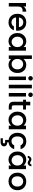

<svg xmlns="http://www.w3.org/2000/svg" viewBox="2520 -3330 1072 6151"><g transform="rotate(90 3055.5 -254.0)"><path d="M75.2 0V-550.8H189V-471.2Q213.9 -513.2 255.4 -536.6Q296.9 -560.1 354 -560.1V-441.9H325.2Q258.3 -441.9 223.6 -408Q189 -374 189 -290V0Z M420.9 -275.9Q420.9 -360.8 455.3 -425.5Q489.7 -490.2 552.2 -525.1Q614.7 -560.1 695.8 -560.1Q773.9 -560.1 835 -526.1Q896 -492.2 929.9 -430.7Q963.9 -369.1 963.9 -289.1Q963.9 -257.8 960 -232.9H538.6Q543.5 -167 587.6 -127Q631.8 -86.9 695.8 -86.9Q787.6 -86.9 825.7 -164.1H948.7Q923.8 -87.9 858.4 -39.6Q793 8.8 695.8 8.8Q616.7 8.8 554.2 -26.6Q491.7 -62 456.3 -126.5Q420.9 -190.9 420.9 -275.9ZM539.6 -325.2H844.7Q843.8 -388.2 799.8 -426Q755.9 -463.9 690.9 -463.9Q631.8 -463.9 589.8 -426.5Q547.9 -389.2 539.6 -325.2Z M1037.6 -277.8Q1037.6 -360.8 1072 -424.8Q1106.4 -488.8 1166 -524.4Q1225.6 -560.1 1297.4 -560.1Q1362.3 -560.1 1410.9 -534.4Q1459.5 -508.8 1488.3 -471.2V-550.8H1603.5V0H1488.3V-82Q1459.5 -43 1409.4 -17.1Q1359.4 8.8 1295.4 8.8Q1224.6 8.8 1165.5 -27.6Q1106.4 -64 1072 -129.4Q1037.6 -194.8 1037.6 -277.8ZM1154.3 -277.8Q1154.3 -220.7 1178 -177.7Q1201.7 -134.8 1240 -112.3Q1278.3 -89.8 1321.3 -89.8Q1365.2 -89.8 1403.3 -111.8Q1441.4 -133.8 1464.8 -176.5Q1488.3 -219.2 1488.3 -275.9Q1488.3 -333 1464.8 -375Q1441.4 -417 1403.6 -439Q1365.7 -460.9 1321.3 -460.9Q1277.3 -460.9 1239.5 -439.5Q1201.7 -418 1178 -376.5Q1154.3 -335 1154.3 -277.8Z M1753.4 0V-740.2H1867.2V-469.2Q1896 -508.8 1946.5 -534.4Q1997.1 -560.1 2059.1 -560.1Q2132.3 -560.1 2191.2 -525.1Q2250 -490.2 2284.2 -425.5Q2318.4 -360.8 2318.4 -277.8Q2318.4 -194.8 2284.2 -129.4Q2250 -64 2190.7 -27.6Q2131.3 8.8 2059.1 8.8Q1995.1 8.8 1945.6 -16.1Q1896 -41 1867.2 -80.1V0ZM1867.2 -275.9Q1867.2 -218.8 1890.6 -176.3Q1914.1 -133.8 1952.6 -111.8Q1991.2 -89.8 2034.2 -89.8Q2078.1 -89.8 2116.7 -112.3Q2155.3 -134.8 2178.7 -178Q2202.1 -221.2 2202.1 -277.8Q2202.1 -335 2178.7 -376.5Q2155.3 -418 2116.7 -439.5Q2078.1 -460.9 2034.2 -460.9Q1991.2 -460.9 1952.6 -439Q1914.1 -417 1890.6 -375Q1867.2 -333 1867.2 -275.9Z M2416 -696.8Q2416 -727.5 2437 -748.8Q2458 -770 2488.8 -770Q2518.6 -770 2539.8 -749Q2561 -728 2561 -696.8Q2561 -666 2540 -645Q2519 -624 2488.8 -624Q2458 -624 2437 -645Q2416 -666 2416 -696.8ZM2431.2 0V-550.8H2544.9V0Z M2694.8 0V-740.2H2808.6V0Z M2943.4 -696.8Q2943.4 -727.5 2964.4 -748.8Q2985.4 -770 3016.1 -770Q3045.9 -770 3067.1 -749Q3088.4 -728 3088.4 -696.8Q3088.4 -666 3067.4 -645Q3046.4 -624 3016.1 -624Q2985.4 -624 2964.4 -645Q2943.4 -666 2943.4 -696.8ZM2958.5 0V-550.8H3072.3V0Z M3174.8 -458V-550.8H3239.7V-688H3355V-550.8H3488.8V-458H3355V-152.8Q3355 -122.1 3369.4 -108.6Q3383.8 -95.2 3418.9 -95.2H3488.8V0H3398.9Q3321.8 0 3280.8 -35.9Q3239.7 -71.8 3239.7 -152.8V-458Z M3555.7 -277.8Q3555.7 -360.8 3590.1 -424.8Q3624.5 -488.8 3684.1 -524.4Q3743.7 -560.1 3815.4 -560.1Q3880.4 -560.1 3929 -534.4Q3977.5 -508.8 4006.3 -471.2V-550.8H4121.6V0H4006.3V-82Q3977.5 -43 3927.5 -17.1Q3877.4 8.8 3813.5 8.8Q3742.7 8.8 3683.6 -27.6Q3624.5 -64 3590.1 -129.4Q3555.7 -194.8 3555.7 -277.8ZM3672.4 -277.8Q3672.4 -220.7 3696 -177.7Q3719.7 -134.8 3758.1 -112.3Q3796.4 -89.8 3839.4 -89.8Q3883.3 -89.8 3921.4 -111.8Q3959.5 -133.8 3982.9 -176.5Q4006.3 -219.2 4006.3 -275.9Q4006.3 -333 3982.9 -375Q3959.5 -417 3921.6 -439Q3883.8 -460.9 3839.4 -460.9Q3795.4 -460.9 3757.6 -439.5Q3719.7 -418 3696 -376.5Q3672.4 -335 3672.4 -277.8Z M4233.4 -275.9Q4233.4 -360.8 4267.8 -425.5Q4302.2 -490.2 4363.3 -525.1Q4424.3 -560.1 4503.4 -560.1Q4603.5 -560.1 4668.9 -512.5Q4734.4 -464.8 4757.3 -377H4634.3Q4619.1 -418 4586.2 -440.9Q4553.2 -463.9 4503.4 -463.9Q4433.6 -463.9 4391.8 -414.6Q4350.1 -365.2 4350.1 -275.9Q4350.1 -187 4391.6 -137Q4433.1 -86.9 4503.4 -86.9Q4602.1 -86.9 4634.3 -173.8H4757.3Q4735.4 -97.7 4678.7 -49.3Q4622.1 -1 4537.1 6.8V47.9Q4595.2 47.9 4631.3 75.4Q4667.5 103 4667.5 152.8Q4667.5 202.6 4631.3 232.4Q4595.2 262.2 4540.5 262.2H4408.2V189.9H4517.1Q4544.9 189.9 4559.1 181.9Q4573.2 173.8 4573.2 152.8Q4573.2 131.8 4559.3 124Q4545.4 116.2 4517.1 116.2H4462.4V5.9Q4394.5 -2 4342.5 -39.6Q4290.5 -77.1 4262 -137.7Q4233.4 -198.2 4233.4 -275.9Z M4833 -277.8Q4833 -360.8 4867.4 -424.8Q4901.9 -488.8 4961.4 -524.4Q5021 -560.1 5092.8 -560.1Q5157.7 -560.1 5206.3 -534.4Q5254.9 -508.8 5283.7 -471.2V-550.8H5398.9V0H5283.7V-82Q5254.9 -43 5204.8 -17.1Q5154.8 8.8 5090.8 8.8Q5020 8.8 4960.9 -27.6Q4901.9 -64 4867.4 -129.4Q4833 -194.8 4833 -277.8ZM4949.7 -277.8Q4949.7 -220.7 4973.4 -177.7Q4997.1 -134.8 5035.4 -112.3Q5073.7 -89.8 5116.7 -89.8Q5160.6 -89.8 5198.7 -111.8Q5236.8 -133.8 5260.3 -176.5Q5283.7 -219.2 5283.7 -275.9Q5283.7 -333 5260.3 -375Q5236.8 -417 5199 -439Q5161.1 -460.9 5116.7 -460.9Q5072.8 -460.9 5034.9 -439.5Q4997.1 -418 4973.4 -376.5Q4949.7 -335 4949.7 -277.8ZM4971.7 -607.9Q4980 -666 5010 -695.6Q5040 -725.1 5085 -725.1Q5104 -725.1 5117.9 -719Q5131.8 -712.9 5151.9 -701.2Q5167 -691.4 5177.5 -686.3Q5188 -681.2 5200.7 -681.2Q5217.8 -681.2 5229.2 -691.7Q5240.7 -702.1 5244.1 -723.1H5308.1Q5300.3 -665 5270 -635.5Q5239.7 -606 5194.8 -606Q5175.8 -606 5160.9 -612.5Q5146 -619.1 5127.9 -630.9Q5109.9 -642.1 5100.3 -646.5Q5090.8 -650.9 5079.1 -650.9Q5062 -650.9 5050.5 -639.9Q5039.1 -628.9 5036.1 -607.9Z M5511.7 -275.9Q5511.7 -359.9 5548.6 -425Q5585.4 -490.2 5649.7 -525.1Q5713.9 -560.1 5792.5 -560.1Q5871.6 -560.1 5935.5 -525.1Q5999.5 -490.2 6036.6 -425Q6073.7 -359.9 6073.7 -275.9Q6073.7 -191.9 6035.6 -127Q5997.6 -62 5932.1 -26.6Q5866.7 8.8 5787.6 8.8Q5709.5 8.8 5646.5 -26.6Q5583.5 -62 5547.6 -126.5Q5511.7 -190.9 5511.7 -275.9ZM5627.4 -275.9Q5627.4 -187 5673.1 -138.4Q5718.8 -89.8 5787.6 -89.8Q5831.5 -89.8 5870.1 -110.8Q5908.7 -131.8 5932.6 -173.8Q5956.5 -215.8 5956.5 -275.9Q5956.5 -335.9 5933.6 -377.4Q5910.6 -418.9 5872.6 -439.9Q5834.5 -460.9 5790.5 -460.9Q5746.6 -460.9 5709.2 -439.9Q5671.9 -418.9 5649.7 -377.4Q5627.4 -335.9 5627.4 -275.9Z"/></g></svg>

Font: Poppins Medium
Style: Regular
Weight: 500
Designer: Ninad Kale (Devanagari), Jonny Pinhorn (Latin)
Foundry: Indian Type Foundry
Version: 4.004